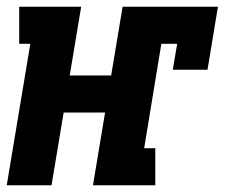

<svg xmlns="http://www.w3.org/2000/svg" viewBox="-28 -550 667 570"><path d="M-8 0 62 -420H29V-530H213L179 -326H302L336 -530H619L588 -343H485L498 -420H451L400 -110H433V0H248L284 -216H161L125 0Z"/></svg>

Font: Iosevka Curly Slab XBdEx
Style: Italic
Weight: 800
Width: 7
Italic angle: -9°
Monospace: yes
Designer: Belleve Invis
Foundry: Belleve Invis
Version: Version 11.1.0; ttfautohint (v1.8.3)